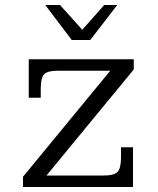

<svg xmlns="http://www.w3.org/2000/svg" viewBox="-20 -748 632 768"><path d="M267 -588 161 -728H220L309 -629L397 -728H449L341 -588ZM72 0V-41L421 -465H210Q169 -465 156 -450.5Q143 -436 143 -393V-357H95V-511H515V-470L166 -46H396Q437 -46 450.5 -61Q464 -76 464 -118V-159H512V0Z"/></svg>

Font: Montagu Slab 16pt Light
Style: Regular
Weight: 300
Designer: Florian Karsten
Foundry: Florian Karsten
Version: Version 1.000; ttfautohint (v1.8.3)